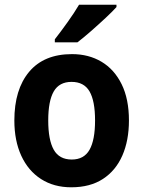

<svg xmlns="http://www.w3.org/2000/svg" viewBox="-20 -879 609 816"><path d="M528 -367Q528 -282 500 -218Q472 -154 417.5 -118.5Q363 -83 283 -83Q209 -83 154.5 -118Q100 -153 70.5 -217Q41 -281 41 -367Q41 -499 104 -574Q167 -649 286 -649Q357 -649 411.5 -616.5Q466 -584 497 -521Q528 -458 528 -367ZM185 -367Q185 -284 208.5 -242.5Q232 -201 285 -201Q337 -201 360.5 -242.5Q384 -284 384 -367Q384 -450 360.5 -490.5Q337 -531 284 -531Q232 -531 208.5 -490.5Q185 -450 185 -367ZM475 -849Q459 -831 429 -803Q399 -775 366.5 -746.5Q334 -718 309 -699H213V-712Q238 -744 267 -784.5Q296 -825 316 -859H475Z"/></svg>

Font: Noto Sans Telugu UI SemiCondensed
Style: Bold
Weight: 700
Width: 4
Designer: Jelle Bosma - Monotype Design Team
Foundry: Monotype Imaging Inc.
Version: Version 2.005; ttfautohint (v1.8.4.7-5d5b)